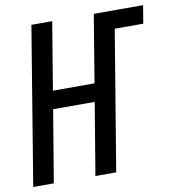

<svg xmlns="http://www.w3.org/2000/svg" viewBox="-82 -809 808 882"><g transform="rotate(-10 322.0 -367.5)"><path d="M2 0 123 -735H220L168 -420H362L414 -735H644L630 -651H497L389 0H292L348 -336H154L98 0Z"/></g></svg>

Font: Iosevka Curly Medium Extended
Style: Italic
Weight: 500
Width: 7
Italic angle: -9°
Monospace: yes
Designer: Belleve Invis
Foundry: Belleve Invis
Version: Version 11.1.0; ttfautohint (v1.8.3)